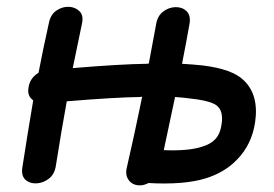

<svg xmlns="http://www.w3.org/2000/svg" viewBox="-20 -550 825 578"><path d="M401 8Q414 8 427 1Q534 7 599 -13Q657 -31 694 -70Q738 -115 748 -182Q760 -264 714 -308Q680 -342 590 -353Q562 -356 528 -358Q542 -429 551 -481Q554 -505 541 -517Q528 -529 508 -528.5Q488 -528 471 -515Q454 -502 450 -477Q439 -416 428 -359Q425 -358 422 -358Q344 -357 199 -345Q211 -405 227 -480Q232 -504 219 -516.5Q206 -529 186.5 -529.5Q167 -530 149.5 -518Q132 -506 127 -480Q109 -399 96 -331Q70 -315 66 -287Q61 -261 80 -248Q63 -148 47 -44Q44 -20 57 -8.5Q70 3 90 2Q110 1 127 -12Q144 -25 148 -50Q164 -152 181 -245Q326 -257 402 -258Q406 -259 408 -259Q404 -239 397.5 -208.5Q391 -178 384 -145Q377 -112 370.5 -84.5Q364 -57 361 -42Q357 -21 368.5 -6.5Q380 8 401 8ZM473 -98 507 -258Q535 -256 556 -253Q619 -246 635 -230Q653 -213 647 -176Q643 -146 627 -130Q614 -116 587 -108Q547 -95 473 -98Z"/></svg>

Font: Balsamiq Sans
Style: Italic
Weight: 400
Italic angle: -12°
Designer: Michael Angeles
Foundry: Balsamiq SRL
Version: Version 1.020; ttfautohint (v1.8.4.7-5d5b);gftools[0.9.26]